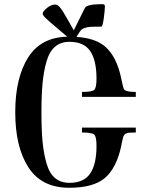

<svg xmlns="http://www.w3.org/2000/svg" viewBox="-20 -886 725 916"><path d="M435.5 -758.8H462.9C467.4 -758.8 471.5 -772.1 475.1 -798.8C478.7 -825.5 480.5 -844.7 480.5 -856.4C480.5 -863 476.2 -866.2 467.8 -866.2C418.3 -866.2 390.6 -860 384.8 -847.7L332 -741.2C328.1 -747.7 318.4 -765 302.7 -793C287.1 -821 275.2 -839.8 267.1 -849.6C259 -859.4 251 -864.3 243.2 -864.3C230.1 -864.3 217 -858.7 203.6 -847.7C190.3 -836.6 183.6 -827.8 183.6 -821.3C183.6 -819.3 184.1 -817.4 185.1 -815.4C186 -813.5 187.5 -811.2 189.5 -808.6C191.4 -806 193.8 -803.4 196.8 -800.8C199.7 -798.2 203.6 -794.6 208.5 -790C213.4 -785.5 218.3 -781.1 223.1 -776.9C228 -772.6 234.5 -767.1 242.7 -760.3C250.8 -753.4 258.6 -746.7 266.1 -740.2C273.6 -733.7 283.2 -725.6 294.9 -715.8C296.9 -714.5 298.8 -712.9 300.8 -710.9C217.4 -709 155.6 -676.4 115.2 -613.3C73.6 -548.2 52.7 -460.6 52.7 -350.6C52.7 -239.9 73.7 -152.2 115.7 -87.4C157.7 -22.6 222.3 9.8 309.6 9.8C387.7 9.8 445 -6 481.4 -37.6C517.9 -69.2 543.6 -120.1 558.6 -190.4C559.2 -194.3 560.2 -199.5 561.5 -206.1C562.8 -212.6 563.8 -217 564.5 -219.2C565.1 -221.5 565.9 -224.8 566.9 -229C567.9 -233.2 568.8 -236 569.8 -237.3C570.8 -238.6 572.1 -240.6 573.7 -243.2C575.4 -245.8 577.3 -247.4 579.6 -248C581.9 -248.7 584.3 -249.7 586.9 -251C589.5 -252.3 592.9 -252.9 597.2 -252.9C601.4 -252.9 606 -253.1 610.8 -253.4C615.7 -253.7 621.4 -253.9 627.9 -253.9V-277.3H371.1V-253.9C403 -253.9 422.5 -250.5 429.7 -243.7C436.8 -236.8 440.4 -219.1 440.4 -190.4C440.4 -131.8 430.3 -87.7 410.2 -58.1C390 -28.5 357.1 -13.7 311.5 -13.7C284.2 -13.7 261.4 -21.2 243.2 -36.1C224.9 -51.1 211.3 -74.4 202.1 -106C193 -137.5 186.7 -172 183.1 -209.5C179.5 -246.9 177.7 -293.6 177.7 -349.6C177.7 -404.9 179.5 -451.5 183.1 -489.3C186.7 -527 193 -561.7 202.1 -593.3C211.3 -624.8 224.9 -648.3 243.2 -663.6C261.4 -678.9 284.2 -686.5 311.5 -686.5C357.1 -686.5 390 -671.9 410.2 -642.6C430.3 -613.3 440.4 -569.3 440.4 -510.7C440.4 -482.1 436.8 -464.4 429.7 -457.5C422.5 -450.7 403 -447.3 371.1 -447.3V-423.8H627.9V-447.3C597.3 -447.3 578.8 -451.2 572.3 -459C569 -463.5 564.5 -480.8 558.6 -510.7C544.3 -580.4 518.9 -631.2 482.4 -663.1C451.2 -690.4 405.3 -706.1 344.7 -710C346.7 -713.2 349 -716.8 351.6 -720.7C359.4 -733.7 365.2 -741.9 369.1 -745.1C373 -748.4 380 -751.5 390.1 -754.4C400.2 -757.3 415.4 -758.8 435.5 -758.8Z"/></svg>

Font: TriodPostnaja
Style: Medium
Weight: 500
Version: 20110805; ttfautohint (v0.96) -l 8 -r 50 -G 200 -x 14 -w "G"